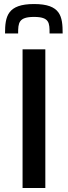

<svg xmlns="http://www.w3.org/2000/svg" viewBox="-20 -933 336 953"><path d="M149 -913C17 -913 5 -852 5 -767H70C70 -819 72 -849 149 -849C226 -849 226 -819 226 -767H291C291 -852 281 -913 149 -913ZM92 -688V0H205V-688Z"/></svg>

Font: Saira UNSAM Medium
Style: Regular
Weight: 500
Designer: Hector Gatti with collaboration of the Omnibus-Type team
Foundry: Omnibus-Type
Version: Version 0.072;PS 000.072;hotconv 1.0.88;makeotf.lib2.5.64775